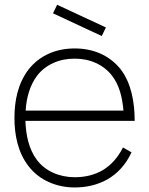

<svg xmlns="http://www.w3.org/2000/svg" viewBox="-20 -785 637 820"><path d="M432.3 -667.7 224 -764.6 206.3 -728.1 414.6 -631.2ZM420.8 -59.4C384.4 -37.5 342.7 -28.1 299 -28.1C235.4 -28.1 174 -53.1 137.5 -102.1C103.1 -147.9 90.6 -208.3 88.5 -268.8H555.2C555.2 -349 540.6 -429.2 495.8 -488.5C447.9 -549 378.1 -578.1 299 -578.1C219.8 -578.1 150 -549 102.1 -488.5C55.2 -427.1 41.7 -352.1 41.7 -281.2C41.7 -211.5 55.2 -135.4 102.1 -75C147.9 -15.6 220.8 15.6 299 15.6C347.9 15.6 395.8 5.2 438.5 -18.8C480.2 -42.7 516.7 -80.2 541.7 -134.4L505.2 -155.2C483.3 -111.5 454.2 -80.2 420.8 -59.4ZM137.5 -460.4C174 -509.4 235.4 -535.4 299 -534.4C361.5 -535.4 422.9 -509.4 459.4 -460.4C489.6 -420.8 502.1 -370.8 507.3 -312.5H89.6C92.7 -366.7 107.3 -419.8 137.5 -460.4Z"/></svg>

Font: Manrope Thin
Style: Regular
Weight: 100
Width: 4
Designer: Michael Sharanda
Foundry: Michael Sharanda
Version: Version 2.000;PS 002.000;hotconv 1.0.88;makeotf.lib2.5.64775